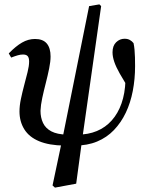

<svg xmlns="http://www.w3.org/2000/svg" viewBox="-20 -651 673 877"><path d="M231 206 220 196 264 -12 387 -623 434 -631 442 -623 355 -12 328 188ZM273 14Q204 13 158.5 -6Q113 -25 91 -60.5Q69 -96 69 -142Q69 -168 75.5 -199Q82 -230 90.5 -262Q99 -294 106 -322Q113 -350 113 -370Q113 -387 106.5 -394.5Q100 -402 85 -402Q74 -402 61.5 -398.5Q49 -395 31 -388L20 -407Q52 -440 80.5 -456.5Q109 -473 140 -473Q176 -473 193.5 -452.5Q211 -432 211 -393Q211 -370 204.5 -338Q198 -306 189 -271Q180 -236 173 -203.5Q166 -171 165 -145Q165 -114 176.5 -89.5Q188 -65 214.5 -51Q241 -37 286 -36ZM322 14 333 -36Q383 -36 422.5 -52.5Q462 -69 490.5 -101Q519 -133 535 -178.5Q551 -224 553 -282Q554 -294 553.5 -311Q553 -328 552 -350L569 -310V-244Q544 -285 527 -315Q510 -345 502 -368.5Q494 -392 494 -412Q494 -442 510.5 -458Q527 -474 549 -474Q563 -474 573 -468.5Q583 -463 590 -454Q593 -440 594.5 -423.5Q596 -407 596.5 -388.5Q597 -370 597 -349Q597 -290 586.5 -235.5Q576 -181 554.5 -136Q533 -91 500.5 -57Q468 -23 423.5 -4.5Q379 14 322 14Z"/></svg>

Font: Source Serif 4 48pt SemiBold
Style: Italic
Weight: 600
Italic angle: -12°
Designer: Frank Grießhammer
Foundry: Adobe Systems Incorporated
Version: Version 4.004;hotconv 1.0.116;makeotfexe 2.5.65601